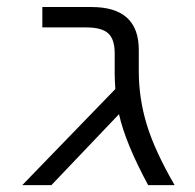

<svg xmlns="http://www.w3.org/2000/svg" viewBox="-20 -540 568 560"><path d="M384.8 -332Q384.8 -252.9 408.2 -176.3Q431.6 -99.6 489.3 0H412.1Q345.7 -123 327.1 -207L129.9 0H44.9L316.4 -280.3Q314.5 -310.5 314.5 -325.2V-384.8Q314.5 -425.8 295.4 -442.9Q276.4 -460 232.4 -460H103.5V-519.5H247.1Q384.8 -519.5 384.8 -394.5Z"/></svg>

Font: Gen Shin Gothic Normal
Style: Regular
Weight: 300
Designer: [Source Han Sans]
Ryoko NISHIZUKA  (kana & ideographs); Paul D. Hunt (Latin, Greek & Cyrillic); Wenlong ZHANG  (bopomofo
Version: Version 1.002.20150607